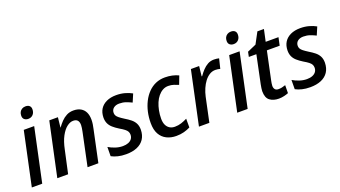

<svg xmlns="http://www.w3.org/2000/svg" viewBox="-61 -1276 3222 1819"><g transform="rotate(-20 1550.0 -366.5)"><path d="M23 0 138 -539H243L128 0ZM215 -622Q192 -622 176.5 -634.5Q161 -647 161 -672Q161 -693 169 -708.5Q177 -724 192.5 -733.5Q208 -743 229 -743Q254 -743 268 -730.5Q282 -718 282 -695Q282 -662 263.5 -642Q245 -622 215 -622Z M280 0 396 -541H483L472 -441H474Q494 -469 518 -494Q542 -519 572.5 -535Q603 -551 642 -551Q685 -551 714.5 -534Q744 -517 759 -486Q774 -455 774 -410Q774 -389 770.5 -365Q767 -341 762 -321L694 0H585L655 -332Q659 -353 661.5 -368.5Q664 -384 664 -397Q664 -428 650 -444Q636 -460 606 -460Q575 -460 542.5 -435Q510 -410 482.5 -359Q455 -308 439 -229L389 0Z M973 10Q926 10 890 1Q854 -8 826 -23L827 -116Q855 -99 892.5 -86Q930 -73 969 -73Q1001 -73 1024.5 -82.5Q1048 -92 1060.5 -109.5Q1073 -127 1073 -151Q1073 -168 1066 -181.5Q1059 -195 1041.5 -209Q1024 -223 991 -242Q957 -263 933.5 -284Q910 -305 898.5 -330.5Q887 -356 887 -390Q888 -440 910 -475Q932 -510 973.5 -529.5Q1015 -549 1072 -549Q1118 -549 1158 -538Q1198 -527 1230 -509L1196 -429Q1170 -442 1139.5 -453Q1109 -464 1072 -464Q1037 -464 1015 -446.5Q993 -429 993 -398Q993 -383 1000 -370.5Q1007 -358 1024 -344.5Q1041 -331 1071 -312Q1103 -293 1128 -273Q1153 -253 1167 -226.5Q1181 -200 1181 -162Q1180 -106 1154.5 -67.5Q1129 -29 1082.5 -9.5Q1036 10 973 10Z M1478 10Q1424 10 1381 -11.5Q1338 -33 1314 -76.5Q1290 -120 1290 -187Q1290 -246 1302 -299Q1314 -352 1337 -397.5Q1360 -443 1393.5 -477.5Q1427 -512 1469.5 -530.5Q1512 -549 1563 -549Q1601 -549 1635.5 -541.5Q1670 -534 1699 -520L1667 -436Q1646 -445 1620.5 -453.5Q1595 -462 1565 -462Q1535 -462 1509 -447.5Q1483 -433 1462 -407.5Q1441 -382 1427 -348.5Q1413 -315 1405 -275Q1397 -235 1397 -193Q1397 -155 1409 -129.5Q1421 -104 1443 -90.5Q1465 -77 1495 -77Q1530 -77 1560 -87Q1590 -97 1620 -112V-24Q1591 -9 1556 0.5Q1521 10 1478 10Z M1708 0 1823 -539H1906L1895 -439H1900Q1921 -469 1944 -493.5Q1967 -518 1995 -533.5Q2023 -549 2058 -549Q2071 -549 2084.5 -547.5Q2098 -546 2109 -543L2085 -445Q2074 -448 2062 -450Q2050 -452 2037 -452Q2005 -452 1977.5 -435Q1950 -418 1928 -389Q1906 -360 1890 -323Q1874 -286 1865 -245L1813 0Z M2094 0 2209 -539H2314L2199 0ZM2286 -622Q2263 -622 2247.5 -634.5Q2232 -647 2232 -672Q2232 -693 2240 -708.5Q2248 -724 2263.5 -733.5Q2279 -743 2300 -743Q2325 -743 2339 -730.5Q2353 -718 2353 -695Q2353 -662 2334.5 -642Q2316 -622 2286 -622Z M2512 10Q2457 10 2421.5 -16.5Q2386 -43 2386 -110Q2387 -124 2389 -141Q2391 -158 2395 -176L2454 -459H2378L2388 -508L2477 -547L2537 -659H2603L2577 -539H2706L2689 -459H2560L2500 -175Q2498 -164 2495.5 -150.5Q2493 -137 2493 -125Q2493 -103 2504 -89.5Q2515 -76 2539 -76Q2557 -76 2573.5 -79.5Q2590 -83 2610 -90L2609 -10Q2593 -3 2566 3.5Q2539 10 2512 10Z M2829 10Q2782 10 2746 1Q2710 -8 2682 -23L2683 -116Q2711 -99 2748.5 -86Q2786 -73 2825 -73Q2857 -73 2880.5 -82.5Q2904 -92 2916.5 -109.5Q2929 -127 2929 -151Q2929 -168 2922 -181.5Q2915 -195 2897.5 -209Q2880 -223 2847 -242Q2813 -263 2789.5 -284Q2766 -305 2754.5 -330.5Q2743 -356 2743 -390Q2744 -440 2766 -475Q2788 -510 2829.5 -529.5Q2871 -549 2928 -549Q2974 -549 3014 -538Q3054 -527 3086 -509L3052 -429Q3026 -442 2995.5 -453Q2965 -464 2928 -464Q2893 -464 2871 -446.5Q2849 -429 2849 -398Q2849 -383 2856 -370.5Q2863 -358 2880 -344.5Q2897 -331 2927 -312Q2959 -293 2984 -273Q3009 -253 3023 -226.5Q3037 -200 3037 -162Q3036 -106 3010.5 -67.5Q2985 -29 2938.5 -9.5Q2892 10 2829 10Z"/></g></svg>

Font: Noto Sans Display Medium
Style: Italic
Weight: 500
Italic angle: -12°
Designer: Monotype Design Team
Foundry: Monotype Imaging Inc.
Version: Version 2.003